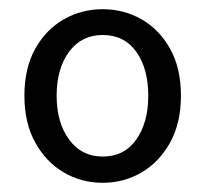

<svg xmlns="http://www.w3.org/2000/svg" viewBox="-20 -829 447 417"><path d="M203 -432Q157 -432 118.5 -454.5Q80 -477 56.5 -519.5Q33 -562 33 -621Q33 -681 56.5 -723Q80 -765 118.5 -787Q157 -809 203 -809Q249 -809 287.5 -787Q326 -765 349.5 -723Q373 -681 373 -621Q373 -562 349.5 -519.5Q326 -477 287.5 -454.5Q249 -432 203 -432ZM203 -489Q250 -489 276 -526Q302 -563 302 -621Q302 -680 276 -716.5Q250 -753 203 -753Q157 -753 130 -716.5Q103 -680 103 -621Q103 -563 130 -526Q157 -489 203 -489Z"/></svg>

Font: Noto Sans SC Thin
Style: Regular
Weight: 400
Version: Version 2.004-H2;hotconv 1.0.118;makeotfexe 2.5.65603